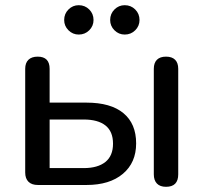

<svg xmlns="http://www.w3.org/2000/svg" viewBox="-20 -712 784 739"><path d="M77 -48V-447Q77 -470 89.5 -482Q102 -494 125 -494Q171 -494 171 -447V-317H313Q406 -317 455 -276.5Q504 -236 504 -160Q504 -86 453 -43Q402 0 313 0H126Q102 0 89.5 -12.5Q77 -25 77 -48ZM415 -159Q415 -206 386 -229Q357 -252 302 -252H171V-65H302Q356 -65 385.5 -88.5Q415 -112 415 -159ZM572 -41V-447Q572 -470 584 -482Q596 -494 619 -494Q642 -494 654 -482Q666 -470 666 -447V-41Q666 7 619 7Q596 7 584 -5.5Q572 -18 572 -41ZM227 -635Q227 -659 243.5 -675.5Q260 -692 283 -692Q307 -692 323.5 -675.5Q340 -659 340 -635Q340 -612 323.5 -595.5Q307 -579 283 -579Q260 -579 243.5 -595.5Q227 -612 227 -635ZM404 -635Q404 -659 420.5 -675.5Q437 -692 460 -692Q484 -692 500.5 -675.5Q517 -659 517 -635Q517 -612 500.5 -595.5Q484 -579 460 -579Q437 -579 420.5 -595.5Q404 -612 404 -635Z"/></svg>

Font: SN Pro
Style: Regular
Weight: 400
Designer: Tobias Whetton
Foundry: Supernotes
Version: Version 1.003